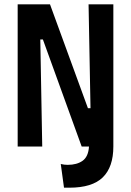

<svg xmlns="http://www.w3.org/2000/svg" viewBox="-20 -680 608 891"><path d="M62 0V-660H212L388 -178H400L391 -660H506V0Q506 95 457 143Q408 191 302 191H277L262 81Q270 83 278 84Q286 85 294 85Q337 85 363.5 66Q390 47 393 0H359L179 -497H167L176 0Z"/></svg>

Font: Bricolage Grotesque 12pt Condensed SemiBold
Style: Regular
Weight: 600
Width: 3
Designer: Mathieu Triay
Foundry: Atelier Triay
Version: Version 1.001; ttfautohint (v1.8.4.7-5d5b);gftools[0.9.33.de